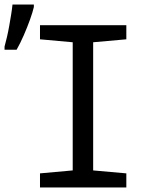

<svg xmlns="http://www.w3.org/2000/svg" viewBox="-46 -825 666 845"><path d="M130 0V-62L274 -75V-639L130 -652V-714H510V-652L364 -639V-75L510 -62V0ZM-26 -620Q-21 -638 -15.5 -661.5Q-10 -685 -5.5 -710.5Q-1 -736 3 -760.5Q7 -785 9 -805H103V-794Q98 -772 86 -738.5Q74 -705 58.5 -669.5Q43 -634 27 -606H-26Z"/></svg>

Font: Noto Sans Mono
Style: Regular
Weight: 400
Designer: Monotype Design Team
Foundry: Monotype Imaging Inc.
Version: Version 2.014